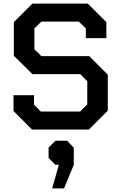

<svg xmlns="http://www.w3.org/2000/svg" viewBox="-20 -720 669 1067"><path d="M55 -103V-191H169V-138L207 -100H425L465 -140V-269L426 -308H160L57 -410V-597L160 -700H468L571 -597V-508H457V-562L418 -600H210L171 -562V-446L210 -408H476L579 -305V-105L474 0H158ZM307 196H288L250 158V100L288 62H353L390 101V196L336 327H270Z"/></svg>

Font: Chakra Petch SemiBold
Style: Regular
Weight: 600
Designer: Katatrad Aksorn Co.,Ltd.
Foundry: Cadson Demak Co.,Ltd.
Version: Version 1.000; ttfautohint (v1.6)